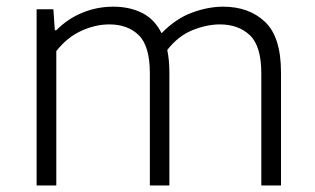

<svg xmlns="http://www.w3.org/2000/svg" viewBox="-20 -570 968 590"><path d="M92.5 0V-541.5H144L148.5 -477H153Q188 -512.5 233.2 -531Q278.5 -549.5 328 -549.5Q378.5 -549.5 416.8 -530.2Q455 -511 476.5 -468Q521 -513.5 570.8 -531.5Q620.5 -549.5 665.5 -549.5Q745 -549.5 794.2 -503Q843.5 -456.5 843.5 -347.5V0H783V-344.5Q783 -428.5 747.8 -461.8Q712.5 -495 655.5 -495Q616 -495 572 -477.5Q528 -460 494 -416.5Q500.5 -385.5 500.5 -347.5V0H440.5V-344.5Q440.5 -428.5 406.5 -461.8Q372.5 -495 316 -495Q273 -495 229.8 -475.2Q186.5 -455.5 153 -413V0Z"/></svg>

Font: Encode Sans Expanded Light
Style: Regular
Weight: 300
Width: 7
Designer: Multiple Designers
Foundry: Impallari Type
Version: Version 3.000; ttfautohint (v1.8.3) -l 8 -r 50 -G 200 -x 14 